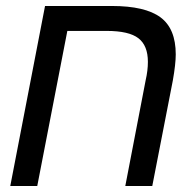

<svg xmlns="http://www.w3.org/2000/svg" viewBox="-20 -619 640 639"><path d="M472.2 -413.1Q472.2 -467.3 440.7 -491.7Q409.2 -516.1 335 -516.1H204.1L104 0H14.2L129.9 -599.1H352.1Q462.9 -599.1 513.9 -561.5Q564.9 -523.9 564.9 -438Q564.9 -406.2 555.2 -351.1L486.8 0H397L464.8 -352.1Q472.2 -384.3 472.2 -413.1Z"/></svg>

Font: Liberation Mono
Style: Italic
Weight: 400
Italic angle: -12°
Monospace: yes
Designer: Steve Matteson
Foundry: Ascender Corporation
Version: Version 2.1.5